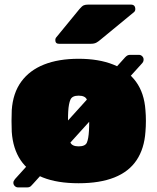

<svg xmlns="http://www.w3.org/2000/svg" viewBox="-20 -785 682 833"><path d="M321 10Q229 10 166 -15Q103 -40 69.5 -90Q36 -140 31 -213Q30 -236 30 -260.5Q30 -285 31 -307Q36 -381 72 -430.5Q108 -480 171 -505Q234 -530 321 -530Q408 -530 471 -505Q534 -480 570 -430.5Q606 -381 611 -307Q613 -285 613 -260.5Q613 -236 611 -213Q606 -140 572.5 -90Q539 -40 476 -15Q413 10 321 10ZM321 -150Q350 -150 357 -166.5Q364 -183 366 -218Q367 -233 367 -260Q367 -287 366 -302Q364 -335 357 -352.5Q350 -370 321 -370Q293 -370 285.5 -352.5Q278 -335 276 -302Q275 -287 275 -260Q275 -233 276 -218Q278 -183 285.5 -166.5Q293 -150 321 -150ZM58 28Q50 28 44 22Q38 16 38 8Q38 4 39.5 0.5Q41 -3 45 -8L519 -532Q522 -536 528.5 -541.5Q535 -547 545 -547H583Q591 -547 597 -541Q603 -535 603 -527Q603 -526 602.5 -521.5Q602 -517 597 -511L123 13Q120 17 114 22.5Q108 28 98 28ZM236 -595Q220 -595 220 -611Q220 -619 225 -624L325 -746Q336 -759 343.5 -762Q351 -765 362 -765H548Q567 -765 567 -745Q567 -738 562 -733L415 -612Q407 -605 398 -600Q389 -595 373 -595Z"/></svg>

Font: Rubik Black
Style: Regular
Weight: 900
Designer: Hubert and Fischer
Foundry: Hubert and Fischer
Version: Version 2.300;gftools[0.9.30]